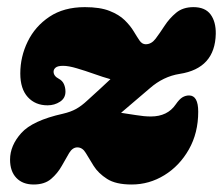

<svg xmlns="http://www.w3.org/2000/svg" viewBox="-20 -492 610 525"><path d="M522 -186.5Q522 -128.5 496.5 -83.5Q471 -38.5 429.5 -13Q388 12.5 340 12.5Q296.5 12.5 272.8 -2.8Q249 -18 236.2 -38.2Q223.5 -58.5 214.5 -73.8Q205.5 -89 191.5 -89Q178.5 -89 169.2 -73.8Q160 -58.5 148.8 -38.2Q137.5 -18 119.8 -2.8Q102 12.5 72 12.5Q42 12.5 24.8 -5.5Q7.5 -23.5 7.5 -55.5Q7.5 -94 38.2 -128.2Q69 -162.5 152 -181Q173.5 -186 188.2 -194.2Q203 -202.5 218.5 -217Q240 -236.5 255.2 -250.5Q270.5 -264.5 282 -275.5Q262 -281 237.5 -289.8Q213 -298.5 190.2 -305.2Q167.5 -312 152.5 -312Q138 -312 132.2 -307.2Q126.5 -302.5 126.5 -296Q126.5 -284 141 -276.5Q150.5 -271.5 154.8 -262Q159 -252.5 159 -241.5Q159 -223.5 144 -213.8Q129 -204 110 -204Q76.5 -204 56 -226.5Q35.5 -249 35.5 -291Q35.5 -337 55.8 -378.5Q76 -420 115.2 -446.2Q154.5 -472.5 212 -472.5Q253.5 -472.5 279.5 -462.2Q305.5 -452 321 -436.8Q336.5 -421.5 345.5 -406.5Q354.5 -391.5 361.5 -381.2Q368.5 -371 378.5 -371Q394 -371 405.5 -386.2Q417 -401.5 430 -421.5Q443 -441.5 461.5 -457Q480 -472.5 509 -472.5Q541 -472.5 555.8 -452.5Q570.5 -432.5 570 -399.5Q568 -305 471.5 -290Q426.5 -283 389.5 -250.5Q360.5 -225.5 341.8 -209.8Q323 -194 311 -183.5Q330 -181 352.2 -177.2Q374.5 -173.5 392.5 -173.5Q438 -173.5 460.5 -206.5Q470.5 -221 479 -226Q487.5 -231 497 -231Q522 -231 522 -186.5Z"/></svg>

Font: Fraunces 72pt S100 Black
Style: Italic
Weight: 900
Italic angle: -16°
Version: Version 1.000; ttfautohint (v1.8.3)